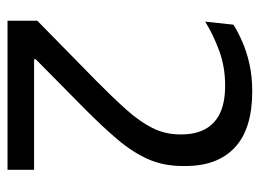

<svg xmlns="http://www.w3.org/2000/svg" viewBox="-110 -580 690 510"><g transform="rotate(90 235.0 -325.0)"><path d="M35 0V-79L194.5 -235.5Q239.5 -280 271.2 -315.5Q303 -351 320 -385Q337 -419 337 -457.5V-462.5Q337 -499 323 -525Q309 -551 280.5 -564.5Q252 -578 207 -578Q157 -578 114 -562Q71 -546 37.5 -525L45.5 -600Q64.5 -612 90.5 -623.5Q116.5 -635 149.5 -642.5Q182.5 -650 223 -650Q322 -650 371.5 -604Q421 -558 421 -472.5V-465.5Q421 -415 403 -374Q385 -333 350.5 -292.2Q316 -251.5 267.5 -203.5L137.5 -75V-55.5L103.5 -70.5H431V0Z"/></g></svg>

Font: Anek Tamil Medium
Style: Regular
Weight: 400
Version: Version 1.003